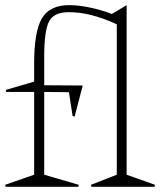

<svg xmlns="http://www.w3.org/2000/svg" viewBox="-31 -723 620 743"><path d="M101.1 -477.1Q101.1 -601.6 131.3 -652.3Q161.6 -703.1 236.8 -703.1Q272.9 -703.1 318.1 -693.6Q363.3 -684.1 401.9 -668.9L459 -703.1V-46.9L568.8 -7.8L566.9 0H323.2L320.8 -7.8L420.9 -46.9V-628.9Q316.9 -677.2 231.9 -675.8Q177.2 -675.3 158.7 -639.6Q140.1 -604 140.1 -503.9V-393.1L289.1 -392.1L257.8 -272L250 -273.9L235.8 -366.2L140.1 -367.2V-46.9L273.9 -7.8L272 0H-8.8L-11.2 -7.8L101.1 -46.9V-367.2H-6.8L-8.8 -375L101.1 -407.2Z"/></svg>

Font: Halibut Cnd Thin
Style: Regular
Weight: 250
Width: 3
Designer: Matteo Maggi
Foundry: Collletttivo
Version: Version 3.080 | FøM Fix